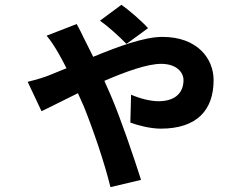

<svg xmlns="http://www.w3.org/2000/svg" viewBox="-20 -682 1040 791"><path d="M501 -501 590 -566C566 -593 509 -643 480 -662L392 -597C428 -571 471 -532 501 -501ZM94 -345 151 -224C178 -236 235 -266 301 -298L326 -242C363 -150 411 -11 435 89L561 59C533 -30 474 -203 436 -290L410 -349C498 -387 587 -419 644 -419C706 -419 736 -385 736 -352C736 -300 702 -265 633 -265C600 -265 556 -276 520 -292L517 -177C546 -166 599 -152 642 -152C792 -152 860 -229 860 -352C860 -440 794 -530 649 -530C574 -530 469 -491 364 -448L326 -524C319 -539 306 -565 296 -583L172 -535C190 -514 208 -485 219 -466C229 -449 241 -426 254 -401L183 -372C169 -366 132 -354 94 -345Z"/></svg>

Font: Noto Sans Mono CJK HK
Style: Bold
Weight: 700
Designer: Ryoko NISHIZUKA 西塚涼子 (kana, bopomofo & ideographs); Paul D. Hunt (Latin, Greek & Cyrillic); Sandoll Communications 산돌커뮤니
Foundry: Adobe
Version: Version 2.004;hotconv 1.0.118;makeotfexe 2.5.65603